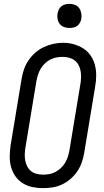

<svg xmlns="http://www.w3.org/2000/svg" viewBox="-20 -968 540 996"><path d="M202 8Q174 8 146.5 2Q119 -4 96.5 -18.5Q74 -33 59 -55Q44 -77 37 -103Q30 -129 30.5 -157.5Q31 -186 35 -214L92 -559Q96 -584 104.5 -608.5Q113 -633 128 -655Q143 -677 163.5 -695Q184 -713 208 -724Q232 -735 257 -740.5Q282 -746 307 -746Q336 -746 362.5 -738.5Q389 -731 411.5 -717Q434 -703 449.5 -680.5Q465 -658 472 -632Q479 -606 479 -577.5Q479 -549 474 -521L417 -176Q413 -151 404.5 -126.5Q396 -102 381.5 -80Q367 -58 346 -40Q325 -22 301.5 -11Q278 0 252.5 4Q227 8 202 8ZM204 -62Q220 -62 236.5 -65Q253 -68 268.5 -76.5Q284 -85 296.5 -97Q309 -109 318 -124Q327 -139 332 -155Q337 -171 340 -187L397 -532Q400 -549 400.5 -566.5Q401 -584 398 -600.5Q395 -617 387 -631.5Q379 -646 366 -655.5Q353 -665 337 -669Q321 -673 303 -673Q287 -673 270.5 -669.5Q254 -666 239 -658Q224 -650 211.5 -637.5Q199 -625 190.5 -610.5Q182 -596 177 -580Q172 -564 169 -548L112 -203Q109 -186 108.5 -168.5Q108 -151 111 -135Q114 -119 121.5 -104.5Q129 -90 141.5 -80Q154 -70 170.5 -66Q187 -62 204 -62Q204 -62 204 -62Q204 -62 204 -62ZM340 -823Q325 -823 311.5 -828Q298 -833 289.5 -844.5Q281 -856 278.5 -870.5Q276 -885 279 -900Q281 -910 286 -920Q291 -930 300 -936.5Q309 -943 319.5 -945.5Q330 -948 340 -948Q355 -948 369 -942.5Q383 -937 391 -925.5Q399 -914 401.5 -899.5Q404 -885 402 -870Q400 -860 394.5 -850Q389 -840 380 -833.5Q371 -827 360.5 -825Q350 -823 340 -823Z"/></svg>

Font: Iosevka Curly Oblique
Style: Regular
Weight: 400
Italic angle: -9°
Monospace: yes
Designer: Belleve Invis
Foundry: Belleve Invis
Version: Version 11.1.0; ttfautohint (v1.8.3)